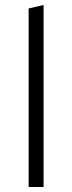

<svg xmlns="http://www.w3.org/2000/svg" viewBox="-20 -751 290 771"><path d="M95 0V-717L155 -731V0Z"/></svg>

Font: Radio Canada Light
Style: Regular
Weight: 300
Designer: Charles Daoud, Etienne Aubert Bonn, Alexandre Saumier Demers, Jacques Le Bailly
Foundry: Radio-Canada
Version: Version 2.104;gftools[0.9.28.dev5+ged2979d]